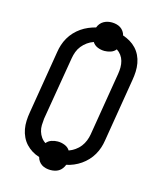

<svg xmlns="http://www.w3.org/2000/svg" viewBox="-122 -872 844 1009"><g transform="rotate(15 300.0 -367.5)"><path d="M248 49Q236 49 223.5 46Q211 43 201 36.5Q191 30 184 20Q177 10 174 -2Q153 -8 134.5 -19.5Q116 -31 101.5 -46.5Q87 -62 77.5 -82Q68 -102 64 -124Q60 -146 61 -169Q62 -192 66 -215L123 -560Q126 -580 132.5 -600Q139 -620 150 -639Q161 -658 176 -674Q191 -690 209 -702.5Q227 -715 247 -723.5Q267 -732 287 -737Q291 -748 298.5 -757.5Q306 -767 316.5 -773Q327 -779 338 -781.5Q349 -784 361 -784Q373 -784 385.5 -781Q398 -778 408 -771.5Q418 -765 425 -755Q432 -745 435 -733Q456 -726 474.5 -715Q493 -704 507.5 -688.5Q522 -673 531.5 -653.5Q541 -634 545 -611.5Q549 -589 548 -566Q547 -543 543 -520L486 -175Q483 -155 476.5 -135Q470 -115 459 -96Q448 -77 433 -61Q418 -45 400 -32.5Q382 -20 362 -11.5Q342 -3 322 1Q318 12 310.5 22Q303 32 293 38Q283 44 271.5 46.5Q260 49 248 49ZM315 -75Q332 -81 348.5 -92.5Q365 -104 376.5 -119Q388 -134 395 -151.5Q402 -169 405 -187L462 -532Q465 -550 465 -567.5Q465 -585 460.5 -601.5Q456 -618 446 -631.5Q436 -645 422 -654Q411 -640 394 -634.5Q377 -629 361 -629Q341 -629 323 -636.5Q305 -644 295 -660Q277 -654 261 -642.5Q245 -631 233 -616Q221 -601 214.5 -583.5Q208 -566 205 -548L147 -203Q145 -185 144.5 -167.5Q144 -150 149 -133.5Q154 -117 163.5 -103.5Q173 -90 187 -81Q198 -95 215 -100.5Q232 -106 248 -106Q268 -106 286.5 -98.5Q305 -91 315 -75Z"/></g></svg>

Font: Iosevka Curly Slab ExObl
Style: Regular
Weight: 400
Width: 7
Italic angle: -9°
Monospace: yes
Designer: Belleve Invis
Foundry: Belleve Invis
Version: Version 11.1.0; ttfautohint (v1.8.3)